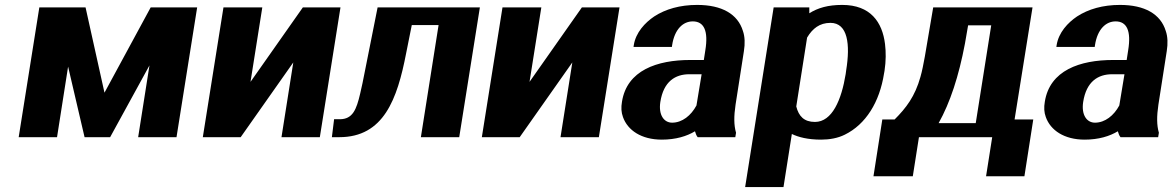

<svg xmlns="http://www.w3.org/2000/svg" viewBox="-20 -558 4769 781"><path d="M56 0H212L257 -287L324 0H428L588 -292L542 0H698L782 -528H593L405 -181L328 -528H140Z M805 0H959L1173 -304L1125 0H1281L1365 -528H1212L999 -225L1047 -528H889Z M1339 -73 1330 0H1360C1541 0 1596 -155 1632 -341L1655 -456H1764L1692 0H1848L1932 -528H1516L1465 -272C1458 -234 1451 -203 1445 -177C1430 -113 1415 -73 1362 -73Z M1940 0H2094L2308 -304L2260 0H2416L2500 -528H2347L2134 -225L2182 -528H2024Z M2510 -144C2506 -121 2507 -101 2514 -82C2533 -28 2589 10 2672 10C2729 10 2774 -4 2807 -24C2810 -15 2812 -7 2818 0H2971L2974 -18C2965 -49 2965 -85 2972 -132L3006 -350C3011 -381 3010 -409 3002 -432C2981 -501 2916 -538 2816 -538C2746 -538 2687 -521 2641 -491C2604 -466 2566 -426 2558 -374L2557 -367H2713L2714 -374C2724 -440 2759 -471 2798 -471C2844 -471 2862 -432 2849 -353L2843 -314H2788C2653 -314 2530 -272 2510 -144ZM2666 -143C2679 -227 2727 -256 2784 -256H2834L2813 -129C2791 -88 2755 -59 2714 -59C2681 -59 2658 -90 2666 -143Z M3011 203H3167L3201 -13C3228 0 3266 10 3320 10C3354 10 3388 4 3416 -10C3502 -52 3558 -143 3576 -259L3578 -270C3584 -310 3584 -346 3580 -379C3569 -468 3521 -538 3406 -538C3348 -538 3307 -526 3272 -504V-528H3127ZM3219 -125 3263 -405C3285 -442 3314 -465 3358 -465C3429 -465 3439 -377 3422 -272L3420 -257C3403 -152 3365 -62 3295 -62C3251 -62 3229 -85 3219 -125Z M3569 -72 3533 159H3693L3718 0H4016L3991 159H4147L4183 -72H4107L4180 -528H3776L3742 -328C3736 -296 3731 -269 3724 -245C3702 -166 3666 -119 3619 -72ZM3798 -57C3845 -141 3880 -248 3905 -380L3918 -455H4012L3949 -57Z M4230 -144C4226 -121 4227 -101 4234 -82C4253 -28 4309 10 4392 10C4449 10 4494 -4 4527 -24C4530 -15 4532 -7 4538 0H4691L4694 -18C4685 -49 4685 -85 4692 -132L4726 -350C4731 -381 4730 -409 4722 -432C4701 -501 4636 -538 4536 -538C4466 -538 4407 -521 4361 -491C4324 -466 4286 -426 4278 -374L4277 -367H4433L4434 -374C4444 -440 4479 -471 4518 -471C4564 -471 4582 -432 4569 -353L4563 -314H4508C4373 -314 4250 -272 4230 -144ZM4386 -143C4399 -227 4447 -256 4504 -256H4554L4533 -129C4511 -88 4475 -59 4434 -59C4401 -59 4378 -90 4386 -143Z"/></svg>

Font: Aerodynamic
Style: BdObl
Weight: 500
Designer: Google
Version: Version 2.000980; 2014